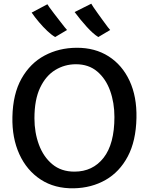

<svg xmlns="http://www.w3.org/2000/svg" viewBox="-20 -1009 804 1037"><path d="M379 8Q275.5 10 200 -39.2Q124.5 -88.5 84.5 -176.2Q44.5 -264 47 -377Q49.5 -501.5 96.2 -584.5Q143 -667.5 220.8 -709Q298.5 -750.5 394 -751Q493 -751.5 566.5 -704.8Q640 -658 679.8 -572.5Q719.5 -487 717 -372Q714.5 -247.5 670 -163.8Q625.5 -80 550 -37Q474.5 6 379 8ZM382 -82Q481 -82 539.5 -156.8Q598 -231.5 598 -377Q598 -454 574.8 -518.8Q551.5 -583.5 505.2 -622.8Q459 -662 390 -662Q329.5 -662 278.5 -631Q227.5 -600 196.8 -535.5Q166 -471 166 -370Q166 -293.5 190.2 -227.8Q214.5 -162 262.5 -122Q310.5 -82 382 -82ZM511 -809Q483.5 -825.5 448.2 -864.5Q413 -903.5 383 -944L473 -989Q474 -986 484 -971.2Q494 -956.5 508.5 -936.2Q523 -916 537.5 -896Q552 -876 562.5 -862.2Q573 -848.5 575 -847ZM278 -809Q258.5 -820 235.8 -841.5Q213 -863 190.8 -889.2Q168.5 -915.5 151 -941L236 -986Q237 -983.5 247.2 -969Q257.5 -954.5 272.8 -934.8Q288 -915 303.2 -895.5Q318.5 -876 329.2 -862.2Q340 -848.5 342 -847Z"/></svg>

Font: Merriweather Sans
Style: Regular
Weight: 400
Designer: Eben Sorkin
Foundry: Eben Sorkin
Version: Version 1.008; ttfautohint (v1.7.19-72a1) -l 8 -r 50 -G 200 